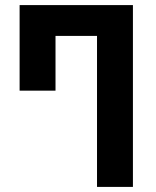

<svg xmlns="http://www.w3.org/2000/svg" viewBox="-20 -734 613 754"><path d="M361 0H502V-714H57V-378H198V-593H361Z"/></svg>

Font: Noto Sans Georgian Condensed Bold
Style: Regular
Weight: 700
Width: 3
Designer: Monotype Design Team, Akaki Razmadze
Foundry: Google LLC
Version: Version 2.005